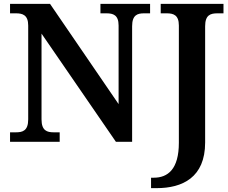

<svg xmlns="http://www.w3.org/2000/svg" viewBox="-20 -734 1182 994"><path d="M762 240H791C924 240 1042 185 1042 4V-598C1042 -657 1070 -665 1106 -665H1137V-714H812V-665H843C877 -665 906 -657 906 -602V5C906 142 849 186 776 186H762ZM32 0H289V-49H258C224 -49 195 -57 195 -116V-560L580 0H664V-598C664 -657 692 -665 726 -665H757V-714H500V-665H531C565 -665 594 -657 594 -602V-195L239 -714H32V-665H63C96 -665 126 -657 126 -602V-116C126 -57 97 -49 63 -49H32Z"/></svg>

Font: Noto Serif Semi
Style: Regular
Weight: 600
Designer: Monotype Design Team
Foundry: Monotype Imaging Inc.
Version: Version 1.002